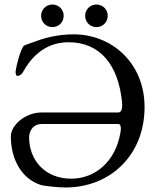

<svg xmlns="http://www.w3.org/2000/svg" viewBox="-20 -815 705 850"><path d="M212 -795C184 -795 162 -773 162 -745C162 -717 184 -695 212 -695C240 -695 262 -717 262 -745C262 -773 240 -795 212 -795ZM407 -795C379 -795 357 -773 357 -745C357 -717 379 -695 407 -695C435 -695 457 -717 457 -745C457 -773 435 -795 407 -795ZM28 -212C28 -108 77 -24 158 3C176 9 238 15 270 15C468 15 620 -128 620 -341C620 -538 473 -663 306 -663C230 -663 168 -644 132 -630C107 -620 88 -617 83 -609C68 -586 54 -530 50 -505C50 -503 49 -500 49 -497C49 -488 52 -479 56 -479C69 -479 78 -488 83 -498C111 -549 171 -628 283 -628C424 -628 503 -527 520 -366C520 -361 521 -356 521 -350C521 -334 518 -317 503 -317H164C90 -317 28 -259 28 -212ZM296 -24C177 -24 109 -108 109 -206C109 -240 130 -266 164 -266H503C512 -266 515 -258 515 -246C515 -242 515 -238 514 -233C493 -97 398 -24 296 -24Z"/></svg>

Font: EB Garamond 12
Style: Regular
Weight: 400
Version: Version 0.016+